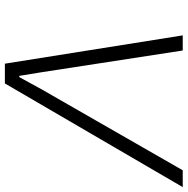

<svg xmlns="http://www.w3.org/2000/svg" viewBox="-11 -758 769 787"><g transform="rotate(90 373.5 -364.5)"><path d="M125 -729H187L276 -151L291 -59H296L347 -152L678 -729H747L322 0H241Z"/></g></svg>

Font: Mona Sans Light
Style: Italic
Weight: 300
Italic angle: -11.7°
Designer: Deni Anggara
Foundry: GitHub
Version: Version 2.000